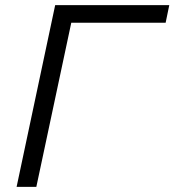

<svg xmlns="http://www.w3.org/2000/svg" viewBox="-20 -731 682 751"><path d="M195.8 -710.9H642.1L627.9 -642.1H258.8L122.1 0H44.9Z"/></svg>

Font: Tuffy
Style: Italic
Weight: 400
Italic angle: -12°
Designer: Thatcher Ulrich, Karoly Barta and Michael Everson
Version: Version 001.271